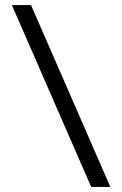

<svg xmlns="http://www.w3.org/2000/svg" viewBox="-20 -742 485 762"><path d="M342 0 27 -722H103L418 0Z"/></svg>

Font: Gen
Style: Regular
Weight: 400
Version: Version 1.000;PS 001.001;hotconv 1.0.56